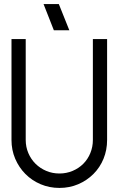

<svg xmlns="http://www.w3.org/2000/svg" viewBox="-20 -890 587 934"><path d="M105.1 -209.1Q105.1 -175.3 117.9 -145.2Q130.8 -115.2 153 -93.2Q175.3 -71.2 205.1 -58.6Q234.8 -46 269.2 -46Q303 -46 333.1 -58.6Q363.1 -71.2 385.1 -93.2Q407.1 -115.2 419.4 -145.2Q431.8 -175.3 431.8 -209.1V-700H501V-209.1Q501 -160.1 483.6 -117.7Q466.2 -75.3 434.6 -43.7Q403 -12.1 360.6 6.1Q318.2 24.2 269.2 24.2Q220.2 24.2 177.5 6.1Q134.8 -12.1 103.5 -43.7Q72.2 -75.3 54 -117.7Q35.9 -160.1 35.9 -209.1V-700H105.1ZM191.9 -870.2H266.2L317.2 -742.9H241.9Z"/></svg>

Font: Myanmar KatKuu
Style: Regular
Weight: 400
Designer: Khon Soe Zaw Thu
Foundry: MPUA
Version: Version 1.00 September 13, 2016, initial release